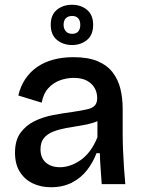

<svg xmlns="http://www.w3.org/2000/svg" viewBox="-20 -773 602 806"><path d="M194 13Q151 13 117 -3.5Q83 -20 63 -52Q43 -84 43 -132Q43 -184 66 -215.5Q89 -247 125 -264.5Q161 -282 203 -290Q245 -298 284 -303Q323 -309 345.5 -314Q368 -319 378 -330Q388 -341 388 -361Q388 -385 377 -404Q366 -423 344.5 -434.5Q323 -446 289 -446Q259 -446 231 -435.5Q203 -425 182.5 -402.5Q162 -380 155 -342L57 -372Q66 -411 86 -441Q106 -471 135.5 -491.5Q165 -512 203.5 -522.5Q242 -533 288 -533Q350 -533 390 -516Q430 -499 453 -469Q476 -439 485.5 -400Q495 -361 495 -316V-212Q495 -180 496.5 -143Q498 -106 500.5 -69.5Q503 -33 506 0H407Q405 -31 402.5 -64Q400 -97 399 -130H385Q371 -92 345.5 -59Q320 -26 282 -6.5Q244 13 194 13ZM232 -71Q253 -71 275 -78.5Q297 -86 318.5 -101Q340 -116 358 -140Q376 -164 389 -197V-285L414 -281Q398 -266 372.5 -258Q347 -250 317 -245.5Q287 -241 257.5 -235.5Q228 -230 203.5 -220.5Q179 -211 164.5 -193.5Q150 -176 150 -146Q150 -110 172.5 -90.5Q195 -71 232 -71ZM283 -584Q245 -584 219 -605.5Q193 -627 193 -669Q193 -711 219 -732Q245 -753 282 -753Q320 -753 345.5 -731.5Q371 -710 371 -669Q371 -626 345 -605Q319 -584 283 -584ZM283 -631Q300 -631 308.5 -641Q317 -651 317 -668Q317 -687 308 -696.5Q299 -706 283 -706Q266 -706 256.5 -696.5Q247 -687 247 -669Q247 -652 256.5 -641.5Q266 -631 283 -631Z"/></svg>

Font: Bricolage Grotesque 48pt Condensed ExtraBold Medium
Style: Regular
Weight: 500
Version: Version 1.000;gftools[0.9.30]